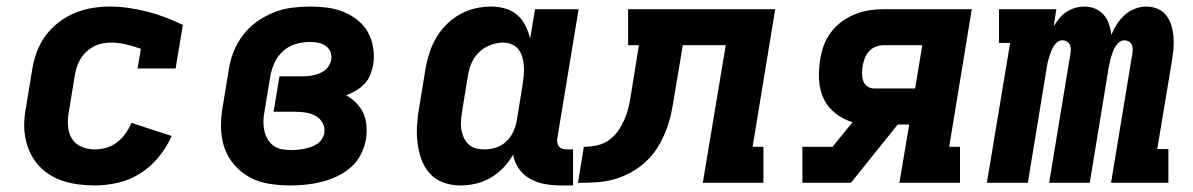

<svg xmlns="http://www.w3.org/2000/svg" viewBox="-20 -558 3640 586"><path d="M270 8Q245 8 221 5Q197 2 174.5 -5Q152 -12 132 -24.5Q112 -37 97 -54Q82 -71 72 -92Q62 -113 57.5 -136.5Q53 -160 54 -185Q55 -210 60 -234L78 -344Q82 -371 91.5 -397.5Q101 -424 118 -447.5Q135 -471 158 -489Q181 -507 207.5 -518Q234 -529 261 -533.5Q288 -538 315 -538Q345 -538 374.5 -533.5Q404 -529 431.5 -522Q459 -515 486 -504.5Q513 -494 538 -482L516 -349H400L410 -409Q388 -417 364.5 -422.5Q341 -428 317 -428Q304 -428 290.5 -425Q277 -422 265 -415.5Q253 -409 242.5 -399Q232 -389 225 -377Q218 -365 214 -352Q210 -339 208 -326L190 -216Q186 -195 187.5 -173.5Q189 -152 199.5 -135Q210 -118 229 -110Q248 -102 270 -102Q287 -102 304.5 -107Q322 -112 337 -123.5Q352 -135 363 -150.5Q374 -166 381 -183L504 -143Q489 -109 464.5 -79Q440 -49 408.5 -29Q377 -9 341 -0.5Q305 8 270 8Z M867 8Q834 8 802 3Q770 -2 743 -16.5Q716 -31 695.5 -54.5Q675 -78 665 -107Q655 -136 654.5 -169Q654 -202 660 -234L678 -344Q682 -372 692.5 -399Q703 -426 721 -450Q739 -474 763.5 -491.5Q788 -509 815.5 -520Q843 -531 871.5 -534.5Q900 -538 927 -538Q954 -538 980 -534.5Q1006 -531 1029 -521.5Q1052 -512 1071.5 -496.5Q1091 -481 1103 -459.5Q1115 -438 1119 -412Q1123 -386 1119 -360Q1116 -345 1110 -329.5Q1104 -314 1092.5 -302Q1081 -290 1066.5 -281.5Q1052 -273 1037 -267Q1053 -258 1067 -244Q1081 -230 1089 -212.5Q1097 -195 1098.5 -174.5Q1100 -154 1097 -133Q1093 -110 1081.5 -87Q1070 -64 1051 -47.5Q1032 -31 1009 -20Q986 -9 962 -3Q938 3 914 5.5Q890 8 867 8ZM869 -100Q879 -100 889 -101Q899 -102 909 -104Q919 -106 929 -109.5Q939 -113 947.5 -118.5Q956 -124 962 -133Q968 -142 970 -152Q972 -169 964.5 -183Q957 -197 943 -204.5Q929 -212 912.5 -214.5Q896 -217 880 -217H815L833 -325H898Q907 -325 916 -325.5Q925 -326 934.5 -328Q944 -330 953.5 -333.5Q963 -337 971 -343Q979 -349 984 -357.5Q989 -366 991 -375Q993 -388 988.5 -399.5Q984 -411 974 -418Q964 -425 951.5 -427.5Q939 -430 926 -430Q905 -430 883.5 -424Q862 -418 845 -403Q828 -388 818.5 -368Q809 -348 805 -326L787 -216Q784 -202 784 -187Q784 -172 787 -158.5Q790 -145 797 -133Q804 -121 815 -113Q826 -105 840.5 -102.5Q855 -100 869 -100Z M1385 8Q1358 8 1333 -1Q1308 -10 1291 -29.5Q1274 -49 1265.5 -73.5Q1257 -98 1254 -124.5Q1251 -151 1253 -179Q1255 -207 1260 -234L1278 -344Q1282 -369 1289.5 -393Q1297 -417 1309.5 -439.5Q1322 -462 1340.5 -481Q1359 -500 1381.5 -513Q1404 -526 1429 -532Q1454 -538 1478 -538Q1501 -538 1522 -532Q1543 -526 1558.5 -512.5Q1574 -499 1583.5 -480Q1593 -461 1598 -440Q1598 -440 1598 -440Q1598 -440 1598 -440L1613 -530H1746L1681 -136Q1680 -129 1681 -122.5Q1682 -116 1686 -111Q1690 -106 1696.5 -104Q1703 -102 1709 -102H1729V8H1691Q1666 8 1642 3.5Q1618 -1 1597.5 -12.5Q1577 -24 1563.5 -43.5Q1550 -63 1546 -86Q1534 -65 1516.5 -46.5Q1499 -28 1477.5 -15.5Q1456 -3 1432.5 2.5Q1409 8 1385 8ZM1458 -102Q1476 -102 1493.5 -107.5Q1511 -113 1524.5 -125.5Q1538 -138 1546 -155Q1554 -172 1557 -189L1575 -299Q1577 -313 1578.5 -327.5Q1580 -342 1579 -355.5Q1578 -369 1574.5 -382.5Q1571 -396 1563 -406.5Q1555 -417 1542.5 -422.5Q1530 -428 1516 -428Q1496 -428 1476.5 -420.5Q1457 -413 1442 -398.5Q1427 -384 1419 -365Q1411 -346 1408 -326L1390 -216Q1388 -203 1387 -189Q1386 -175 1388 -162.5Q1390 -150 1395.5 -138Q1401 -126 1410 -117.5Q1419 -109 1431.5 -105.5Q1444 -102 1458 -102Z M1744 0 1762 -110Q1782 -110 1803 -114.5Q1824 -119 1841.5 -132.5Q1859 -146 1870.5 -164.5Q1882 -183 1889.5 -202.5Q1897 -222 1901 -242.5Q1905 -263 1908 -283L1930 -420H1897V-530H2346L2277 -110H2310V0H2125L2195 -420H2064L2038 -265Q2034 -238 2028.5 -212Q2023 -186 2012.5 -159Q2002 -132 1987 -108Q1972 -84 1951 -64.5Q1930 -45 1904 -31Q1878 -17 1851.5 -10Q1825 -3 1798 -1.5Q1771 0 1744 0Z M2429 0V-110H2521L2582 -185Q2553 -194 2530 -212Q2507 -230 2494.5 -255.5Q2482 -281 2480 -312Q2478 -343 2483 -374Q2486 -396 2493.5 -417.5Q2501 -439 2515 -458Q2529 -477 2548.5 -491.5Q2568 -506 2589.5 -514.5Q2611 -523 2633 -526.5Q2655 -530 2677 -530H2946L2877 -110H2910V0H2725L2755 -178H2720L2577 0ZM2648 -288H2773L2795 -420H2677Q2665 -420 2653 -415.5Q2641 -411 2632.5 -401.5Q2624 -392 2619.5 -380.5Q2615 -369 2613 -357Q2611 -345 2611 -333.5Q2611 -322 2614.5 -311.5Q2618 -301 2627 -294.5Q2636 -288 2648 -288Z M2992 0 3063 -427H3029V-530H3204L3196 -478Q3204 -491 3213.5 -502.5Q3223 -514 3235.5 -522Q3248 -530 3262 -534Q3276 -538 3290 -538Q3307 -538 3322.5 -531.5Q3338 -525 3348.5 -513Q3359 -501 3364.5 -485Q3370 -469 3372 -452Q3379 -469 3389 -484.5Q3399 -500 3413 -512.5Q3427 -525 3444.5 -531.5Q3462 -538 3479 -538Q3497 -538 3513.5 -531Q3530 -524 3540 -510.5Q3550 -497 3555 -480.5Q3560 -464 3561.5 -446Q3563 -428 3561.5 -410Q3560 -392 3557 -373L3512 -103H3546V0H3371L3436 -394Q3437 -401 3437 -408.5Q3437 -416 3434 -422Q3431 -428 3425 -431.5Q3419 -435 3412 -435Q3404 -435 3396.5 -429.5Q3389 -424 3384.5 -416.5Q3380 -409 3377 -401Q3374 -393 3371.5 -385Q3369 -377 3367.5 -369Q3366 -361 3364 -353L3306 0H3182L3247 -394Q3248 -401 3248 -408.5Q3248 -416 3245 -422Q3242 -428 3236 -431.5Q3230 -435 3222 -435Q3214 -435 3207 -429.5Q3200 -424 3195.5 -416.5Q3191 -409 3188 -401Q3185 -393 3182.5 -385Q3180 -377 3178 -369Q3176 -361 3175 -353L3117 0Z"/></svg>

Font: Iosevka Slab XBdEx
Style: Italic
Weight: 800
Width: 7
Italic angle: -9°
Monospace: yes
Designer: Belleve Invis
Foundry: Belleve Invis
Version: Version 11.1.1; ttfautohint (v1.8.3)